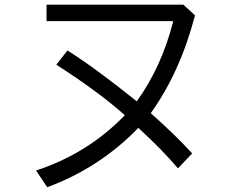

<svg xmlns="http://www.w3.org/2000/svg" viewBox="-20 -764 1040 824"><path d="M179.7 -744.1H766.6L816.9 -698.2Q753.4 -454.6 627 -278.3Q734.9 -182.6 804.7 -105.5L743.7 -41.5Q678.7 -118.7 573.7 -215.3Q408.2 -43.9 182.6 39.6L134.8 -32.2Q356.9 -105 515.6 -269.5Q403.8 -369.6 221.7 -486.3L269.5 -547.4Q393.6 -468.8 566.9 -329.1Q673.3 -476.1 723.6 -673.3H179.7Z"/></svg>

Font: BIZ UDGothic
Style: Regular
Weight: 400
Monospace: yes
Designer: TypeBank Co., Ltd.
Foundry: Morisawa Inc.
Version: Version 1.05